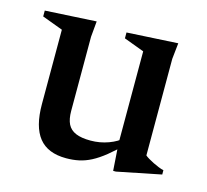

<svg xmlns="http://www.w3.org/2000/svg" viewBox="-76 -550 701 649"><g transform="rotate(15 274.0 -226.0)"><path d="M181.5 -149Q181.5 -120 190.2 -102.5Q199 -85 218.5 -76.8Q238 -68.5 270.5 -68.5Q303 -68.5 333 -79.5Q363 -90.5 379 -107L394 -90Q363.5 -60 339 -40.2Q314.5 -20.5 293.2 -9.5Q272 1.5 251 6Q230 10.5 206 10.5Q141.5 10.5 110.8 -28Q80 -66.5 80 -145.5V-405.5L7.5 -432.5V-453L186.5 -463L181.5 -408ZM371 10.5 364.5 -84V-406L293.5 -432.5V-453L472 -463L466 -407V-69Q470.5 -65 478.8 -60Q487 -55 496.8 -50.2Q506.5 -45.5 516.2 -41.5Q526 -37.5 534.5 -35.5V-20.5L380.5 10.5Z"/></g></svg>

Font: Newsreader 36pt Medium
Style: Regular
Weight: 500
Designer: Hugues Gentile
Foundry: Production Type
Version: Version 1.003